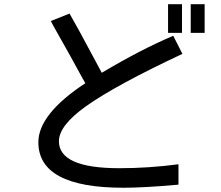

<svg xmlns="http://www.w3.org/2000/svg" viewBox="-20 -841 1040 902"><path d="M380.9 -450.2 369.1 -470.7Q316.4 -568.4 229.5 -721.7L218.8 -742.2L306.6 -777.3Q335 -729.5 426.8 -557.6L442.4 -528.3L458 -499Q643.6 -609.4 793.9 -672.9L836.9 -587.9Q524.4 -441.4 383.8 -341.8Q256.8 -251 256.8 -177.7Q256.8 -50.8 540 -50.8Q678.7 -50.8 818.4 -69.3V26.4L808.6 27.3Q655.3 41 559.6 41Q160.2 41 160.2 -172.9Q160.2 -304.7 380.9 -450.2ZM835 -821.3V-686.5H769.5V-821.3ZM941.4 -821.3V-686.5H876V-821.3Z"/></svg>

Font: MotoyaLCedar
Style: W3 mono
Weight: 400
Version: Version 1.01